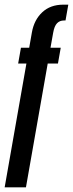

<svg xmlns="http://www.w3.org/2000/svg" viewBox="-29 -805 314 825"><path d="M-9 0 84.5 -532H49L61 -600H96.5L108 -665.5Q117.5 -719.5 152.5 -752.2Q187.5 -785 243 -785H264.5L252.5 -717H246Q227.5 -717 216 -705Q204.5 -693 199.5 -664.5L188 -600H232L220 -532H176L82.5 0Z"/></svg>

Font: Anybody UltraCondensed Medium
Style: Italic
Weight: 500
Width: 1
Italic angle: -10°
Designer: Tyler Finck
Foundry: Etcetera Type Company
Version: Version 1.010; ttfautohint (v1.8.3) -l 8 -r 50 -G 200 -x 14 